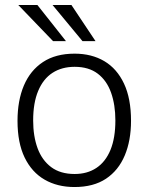

<svg xmlns="http://www.w3.org/2000/svg" viewBox="-20 -743 598 773"><path d="M280 10Q211 10 159.5 -19.8Q108 -49.5 79.2 -108.8Q50.5 -168 50.5 -256.5Q50.5 -338 76.2 -398.8Q102 -459.5 153 -493.2Q204 -527 280.5 -527Q349 -527 400 -496.8Q451 -466.5 479.2 -406.5Q507.5 -346.5 507.5 -256.5Q507.5 -177 482.2 -117Q457 -57 406.8 -23.5Q356.5 10 280 10ZM280.5 -42.5Q331.5 -42.5 368.2 -67Q405 -91.5 424.8 -139.5Q444.5 -187.5 444.5 -258Q444.5 -321 427.2 -369.8Q410 -418.5 373.8 -446.2Q337.5 -474 280.5 -474Q229 -474 191.5 -449.8Q154 -425.5 133.8 -377.2Q113.5 -329 113.5 -258Q113.5 -195 131.2 -146.5Q149 -98 186 -70.2Q223 -42.5 280.5 -42.5ZM267.5 -723 364.5 -577.5H312L191.5 -723ZM130.5 -723 245.5 -577.5H193.5L53.5 -723Z"/></svg>

Font: Public Sans ExtraLight
Style: Regular
Weight: 250
Designer: The Public Sans Project Authors: Dan O. Williams and USWDS (Libre Franklin designed by Pablo Impallari and Rodrigo Fuenz
Version: Version 1.007